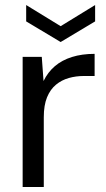

<svg xmlns="http://www.w3.org/2000/svg" viewBox="-20 -743 422 763"><path d="M70 0V-517H146L153 -421Q170 -456 198 -480Q226 -504 266 -516.5Q306 -529 356 -529V-441H313Q282 -441 253.5 -433Q225 -425 202.5 -406.5Q180 -388 167 -356.5Q154 -325 154 -277V0ZM221 -576 84 -658V-723L221 -639L358 -723V-658Z"/></svg>

Font: DM Sans 11pt
Style: Regular
Weight: 400
Version: Version 4.004;gftools[0.9.30]